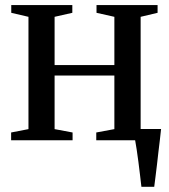

<svg xmlns="http://www.w3.org/2000/svg" viewBox="-20 -542 653 742"><path d="M526.5 180Q524 158.5 521 133.2Q518 108 514.8 83Q511.5 58 508.2 35.8Q505 13.5 502 -1.5L469 -43.5H602.5Q600.5 -23.5 597.8 -1Q595 21.5 592.2 45.5Q589.5 69.5 586.8 93.2Q584 117 581.2 139Q578.5 161 576 180ZM23 0V-30L90 -43V-477L23.5 -492.5V-522.5H259.5V-492.5L191 -477V-290.5H422V-477L353 -492.5V-522.5H589V-492.5L523.5 -477V-43L590 -30V0H352V-30L422 -43V-250H191V-43L260.5 -30V0Z"/></svg>

Font: Merriweather 96pt
Style: Regular
Weight: 400
Version: Version 2.100